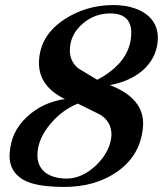

<svg xmlns="http://www.w3.org/2000/svg" viewBox="-20 -722 663 758"><path d="M603 -563Q598 -491 541 -442Q490 -400 414 -386Q549 -334 545 -228Q538 -110 441 -43Q355 16 234 16Q140 16 89 -4Q14 -36 18 -115Q23 -203 87 -261Q148 -318 236 -331Q130 -383 134 -480Q138 -583 235 -646Q321 -702 427 -702Q501 -702 550 -671Q607 -633 603 -563ZM498 -583Q503 -669 415 -669Q354 -669 307 -629Q259 -588 256 -530Q253 -482 289 -452L364 -407Q492 -475 498 -583ZM420 -186Q422 -240 376 -269Q354 -280 332 -291Q310 -302 287 -313Q226 -288 181 -235Q131 -177 128 -117Q125 -67 160 -40Q192 -17 243 -17Q304 -17 360 -70Q415 -124 420 -186Z"/></svg>

Font: GFS Didot
Style: Bold Italic
Weight: 700
Italic angle: -12°
Designer: Designed by Takis Katsoulidis and George D. Matthiopoulos.
Foundry: Designed by Takis Katsoulidis and George D. Matthiopoulos.
Version: Version 1.0